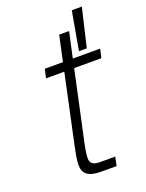

<svg xmlns="http://www.w3.org/2000/svg" viewBox="-140 -808 665 877"><g transform="rotate(-20 192.0 -369.5)"><path d="M289 -552H327L371 -739H322ZM196 0H271L280 -43H206C172 -43 159 -56 159 -77C159 -98 164 -126 171 -158L242 -487H374L384 -530H251L278 -654H230L203 -530H115L105 -487H194L124 -160C117 -126 109 -91 109 -64C109 -21 135 0 196 0Z"/></g></svg>

Font: Geist ExtraLight
Style: Italic
Weight: 200
Italic angle: -12°
Designer: Basement.studio, Andrés Briganti, Mateo Zaragoza
Foundry: Basement.studio, Vercel, Andrés Briganti, Guido Ferreyra, Mateo Zaragoza
Version: Version 1.500